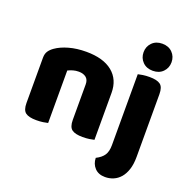

<svg xmlns="http://www.w3.org/2000/svg" viewBox="-154 -858 1179 1200"><g transform="rotate(20 435.0 -258.0)"><path d="M530 -1Q519 2 498.5 5Q478 8 454 8Q404 8 382 -8.5Q360 -25 360 -72V-308Q360 -339 341.5 -353.5Q323 -368 293 -368Q273 -368 255.5 -363Q238 -358 222 -350V-1Q211 2 190.5 5Q170 8 146 8Q96 8 74 -8.5Q52 -25 52 -72V-373Q52 -400 63.5 -417Q75 -434 95 -448Q129 -472 180.5 -486.5Q232 -501 295 -501Q408 -501 469 -451.5Q530 -402 530 -313ZM814 9Q814 58 802.5 93Q791 128 771.5 150.5Q752 173 726 184Q700 195 671 195Q627 195 602 168.5Q577 142 576 102Q612 84 628 59.5Q644 35 644 -7V-479Q655 -482 675.5 -485Q696 -488 720 -488Q770 -488 792 -471.5Q814 -455 814 -408ZM631 -621Q631 -659 656.5 -685Q682 -711 724 -711Q766 -711 791.5 -685Q817 -659 817 -621Q817 -583 791.5 -557Q766 -531 724 -531Q682 -531 656.5 -557Q631 -583 631 -621Z"/></g></svg>

Font: Baloo Paaji 2 ExtraBold
Style: Regular
Weight: 800
Designer: Shuchita Grover, Noopur Datye and Ek Type
Foundry: Ek Type
Version: Version 1.640;hotconv 1.0.111;makeotfexe 2.5.65597; ttfautoh